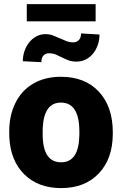

<svg xmlns="http://www.w3.org/2000/svg" viewBox="-20 -916 602 945"><path d="M25.4 -269Q25.4 -348.1 56.2 -409.9Q86.9 -471.7 144.5 -504.9Q202.1 -538.1 279.8 -538.1Q398.4 -538.1 466.8 -464.6Q535.2 -391.1 535.2 -264.6V-258.8Q535.2 -135.3 466.6 -62.7Q397.9 9.8 280.8 9.8Q168 9.8 99.6 -57.9Q31.2 -125.5 25.9 -241.2ZM189.9 -258.8Q189.9 -185.5 212.9 -151.4Q235.8 -117.2 280.8 -117.2Q368.7 -117.2 370.6 -252.4V-269Q370.6 -411.1 279.8 -411.1Q197.3 -411.1 190.4 -288.6ZM469.7 -746.1Q469.7 -719.2 461.4 -695.1Q453.1 -670.9 438.2 -652.6Q423.3 -634.3 402.6 -623.5Q381.8 -612.8 356.9 -612.8Q334 -612.8 317.1 -619.1Q300.3 -625.5 285.2 -633.3Q270 -641.1 254.9 -647.5Q239.7 -653.8 220.7 -653.8Q205.1 -653.8 194.3 -643.1Q183.6 -632.3 183.6 -609.9L92.3 -614.7Q92.3 -640.6 100.6 -664.8Q108.9 -689 123.8 -707.5Q138.7 -726.1 159.2 -737.1Q179.7 -748 204.6 -748Q223.6 -748 240.5 -741.7Q257.3 -735.4 273.7 -727.8Q290 -720.2 306.4 -713.9Q322.8 -707.5 340.3 -707.5Q356 -707.5 367.4 -718.3Q378.9 -729 378.9 -751.5ZM450.7 -811H111.8V-895.5H450.7Z"/></svg>

Font: Roboto Black
Style: Regular
Weight: 900
Designer: Google
Version: Version 2.134; 2016